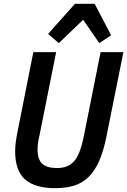

<svg xmlns="http://www.w3.org/2000/svg" viewBox="-20 -970 664 1002"><path d="M273 -698 186 -263Q181 -243 178.5 -225Q176 -207 176 -192Q176 -137 201 -115Q226 -93 277 -93Q305 -93 327 -101Q349 -109 366 -128Q383 -147 395.5 -179.5Q408 -212 418 -262L505 -698H624L536 -260Q521 -184 498.5 -132Q476 -80 444 -48Q412 -16 369 -2Q326 12 268 12Q163 12 111 -33.5Q59 -79 59 -181Q59 -204 62.5 -229.5Q66 -255 72 -285L154 -698ZM474 -950 560 -786 498 -745 414 -867 287 -745 231 -793 371 -950Z"/></svg>

Font: IBM Plex Sans Cond SmBld
Style: Italic
Weight: 600
Width: 3
Italic angle: -11°
Designer: Mike Abbink, Paul van der Laan, Pieter van Rosmalen
Foundry: Bold Monday
Version: Version 1.3